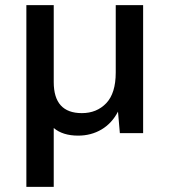

<svg xmlns="http://www.w3.org/2000/svg" viewBox="-20 -520 662 750"><path d="M83 210V-500H189.9V-199.2Q189.9 -78.1 299.8 -78.1Q357.9 -78.1 395 -116.9Q432.1 -155.8 432.1 -236.8V-500H539.1V0H448.2L440.9 -84Q417 -38.1 376.5 -14.2Q335.9 9.8 285.2 9.8Q225.1 9.8 189.9 -20V210Z"/></svg>

Font: Work Sans Medium
Style: Regular
Weight: 500
Designer: Wei Huang
Foundry: Wei Huang
Version: Version 2.012